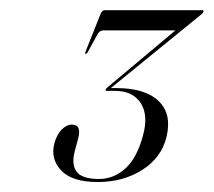

<svg xmlns="http://www.w3.org/2000/svg" viewBox="-20 -720 419 376"><path d="M306 -451.5Q296 -411 258.5 -387.2Q221 -363.5 171.5 -363.5Q121.5 -363.5 100 -386Q78.5 -408.5 86.5 -439.5Q91.5 -457 101 -466.5Q110.5 -476 120.5 -476Q140.5 -476 133 -448.5L126.5 -424.5Q119.5 -397.5 130.2 -383.5Q141 -369.5 174 -369.5Q202.5 -369.5 225.2 -389.8Q248 -410 260 -454.5Q271 -494.5 255.5 -518.2Q240 -542 205.5 -542H190Q186 -542 187 -544.5Q187 -546 190.5 -549L323.5 -660.5H182Q175 -660.5 170.5 -652L151 -616.5Q149 -614.5 148 -614.5Q146 -614.5 147 -617.5L177 -693Q180 -700 185 -700H376Q379.5 -700 378.5 -697Q377.5 -694.5 374.5 -692L197 -547.5H207.5Q264.5 -547.5 290.8 -522Q317 -496.5 306 -451.5Z"/></svg>

Font: Fraunces 144pt S000 Light
Style: Italic
Weight: 300
Italic angle: -16°
Version: Version 1.000; ttfautohint (v1.8.3)